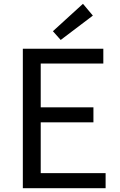

<svg xmlns="http://www.w3.org/2000/svg" viewBox="-20 -989 628 1009"><path d="M100 0H535V-79H194V-346H471V-425H194V-655H523V-733H100ZM258 -825 299 -779 468 -907 416 -969Z"/></svg>

Font: Kinto Sans
Style: Regular
Weight: 400
Designer: Authors: Ryoko NISHIZUKA  (kana & ideographs); Paul D. Hunt (Latin, Greek & Cyrillic); Wenlong ZHANG  (bopomofo); Sandol
Foundry: Adobe Systems Incorporated, ookami Inc.
Version: Version 0.001